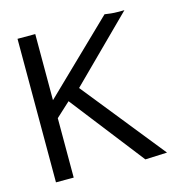

<svg xmlns="http://www.w3.org/2000/svg" viewBox="-97 -715 756 805"><g transform="rotate(-15 281.5 -312.0)"><path d="M436 4 188 -315 126 -258V0H49V-623H126V-336L428 -628Q441 -626 455 -624.5Q469 -623 484 -623H513L245 -357L531 0Z"/></g></svg>

Font: Inconsolata SemiExpanded Thin
Style: Regular
Weight: 100
Width: 6
Monospace: yes
Designer: Raph Levien, Cyreal, Brenton Simpson
Foundry: Raph Levien, Cyreal, Google
Version: Version 3.100; ttfautohint (v1.8.4.7-5d5b)